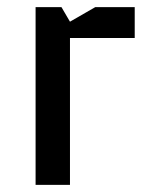

<svg xmlns="http://www.w3.org/2000/svg" viewBox="-20 -520 429 540"><path d="M358.9 -413.1H176.8V0H80.1V-500H152.8L176.8 -459L248 -500H358.9Z"/></svg>

Font: Quantico
Style: Regular
Weight: 400
Designer: Matt Desmond
Foundry: MADtype
Version: Version 2.002